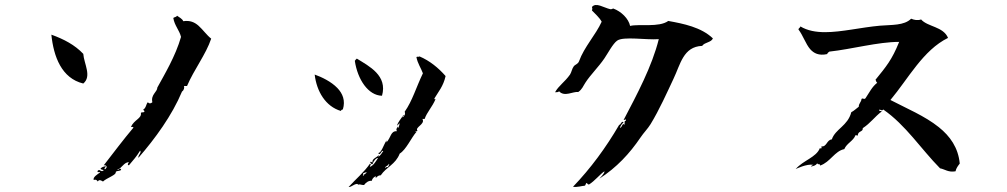

<svg xmlns="http://www.w3.org/2000/svg" viewBox="-20 -716 4040 770"><path d="M827 -561C809 -575 794 -597 776 -613C760 -627 742 -635 715 -631C710 -642 699 -646 690 -653C687 -647 680 -648 675 -644C680 -613 699 -596 706 -568C684 -491 639 -416 611 -365C611 -347 584 -337 591 -306C580 -296 573 -306 573 -306C565 -298 567 -284 554 -276L560 -270C554 -261 550 -269 545 -263C549 -241 518 -236 505 -207C509 -207 515 -208 515 -204C473 -154 438 -107 396 -53C403 -54 407 -52 408 -46C407 -43 400 -32 399 -40C400 -45 404 -45 405 -49C395 -49 388 -45 383 -40C388 -33 393 -37 396 -33C396 -33 391 -29 387 -30C380 -32 378 -38 371 -30C371 -20 379 -31 381 -24C372 -18 351 -5 356 6C367 1 372 12 372 12C378 2 386 8 393 12C407 -2 449 -15 444 -26C448 -33 463 -28 466 -36C460 -47 453 -28 451 -36C470 -42 475 -64 497 -66C494 -60 489 -55 497 -53C513 -72 529 -90 542 -112C549 -103 533 -95 535 -83C602 -160 670 -253 710 -349C718 -354 720 -365 718 -371H730C758 -437 806 -498 827 -561ZM314 -381C349 -410 317 -460 314 -500C280 -536 236 -559 186 -577C195 -489 227 -402 314 -381Z M1512 -332C1535 -413 1461 -450 1411 -481C1407 -478 1406 -476 1403 -472C1414 -397 1457 -333 1512 -332ZM1767 -411C1738 -444 1704 -472 1662 -490C1660 -486 1655 -491 1650 -487C1655 -461 1668 -444 1676 -422C1649 -366 1634 -312 1603 -268C1607 -256 1601 -252 1595 -245C1592 -252 1605 -253 1598 -255C1590 -242 1574 -224 1573 -213C1578 -213 1577 -221 1583 -221C1582 -218 1579 -203 1576 -203C1575 -205 1575 -208 1573 -208C1574 -201 1566 -200 1572 -190C1546 -191 1549 -166 1530 -145V-153C1517 -132 1510 -104 1497 -102C1505 -88 1510 -117 1517 -110C1511 -102 1506 -92 1497 -87L1500 -95C1492 -84 1470 -80 1474 -64C1474 -64 1464 -71 1464 -64C1470 -65 1466 -55 1474 -58C1477 -69 1489 -84 1496 -82C1487 -69 1479 -53 1464 -47C1461 -51 1472 -56 1464 -60C1439 -24 1407 2 1378 34C1390 35 1402 19 1416 22L1414 26C1423 20 1429 27 1440 26C1448 15 1459 8 1471 9C1473 -1 1480 -6 1488 -10C1488 -10 1484 -5 1488 -3C1493 -8 1497 -13 1507 -13C1530 -47 1566 -56 1583 -100C1609 -116 1629 -163 1650 -187C1650 -187 1646 -187 1646 -190C1650 -190 1653 -188 1654 -192C1643 -206 1687 -218 1674 -239H1683C1692 -266 1713 -286 1727 -319C1727 -319 1722 -315 1722 -321C1738 -348 1758 -370 1767 -411ZM1355 -277C1366 -313 1354 -341 1333 -363C1308 -389 1270 -407 1242 -417C1250 -349 1286 -289 1347 -271C1348 -274 1351 -277 1355 -277ZM1539 -59C1545 -57 1536 -50 1536 -46C1532 -46 1528 -47 1526 -42C1520 -48 1539 -51 1539 -59ZM1450 -26C1449 -17 1439 -20 1437 -10C1432 -11 1439 -14 1436 -21Z M2839 -562C2792 -607 2721 -621 2660 -632C2623 -605 2543 -621 2507 -612C2501 -641 2472 -670 2439 -682C2439 -682 2432 -678 2428 -679C2401 -685 2370 -708 2354 -688C2356 -679 2356 -683 2354 -674C2367 -660 2383 -647 2393 -629C2369 -576 2323 -528 2302 -470C2298 -459 2286 -457 2281 -450C2274 -441 2272 -426 2266 -417C2245 -387 2220 -372 2206 -346C2212 -346 2220 -346 2222 -350C2244 -326 2278 -350 2299 -347C2315 -358 2318 -370 2328 -385C2348 -416 2381 -448 2404 -482C2417 -501 2438 -541 2455 -553C2480 -571 2572 -555 2622 -559C2595 -450 2534 -336 2481 -235C2485 -233 2491 -243 2490 -232C2482 -230 2487 -228 2484 -215C2476 -227 2476 -204 2466 -203C2469 -213 2475 -220 2481 -226C2472 -232 2471 -217 2463 -215C2410 -124 2349 -41 2278 33C2294 36 2315 29 2324 29C2331 27 2327 18 2334 18C2334 18 2336 24 2342 24C2365 10 2388 -19 2404 -29C2406 -21 2383 1 2383 1C2453 -44 2505 -100 2549 -165C2561 -183 2578 -200 2589 -218C2624 -275 2656 -347 2681 -400C2709 -458 2720 -529 2796 -532C2806 -547 2832 -545 2839 -562Z M3829 -60C3823 -124 3790 -170 3745 -206C3689 -251 3614 -282 3551 -315C3623 -401 3682 -515 3782 -564C3763 -610 3700 -608 3674 -638C3660 -633 3646 -636 3634 -641C3606 -613 3556 -617 3509 -613C3432 -606 3355 -587 3289 -587C3252 -587 3218 -593 3190 -610C3189 -604 3183 -604 3182 -598C3201 -573 3211 -540 3229 -519C3244 -502 3264 -492 3297 -499C3299 -504 3303 -507 3306 -509C3397 -519 3501 -548 3586 -548C3557 -476 3534 -449 3491 -396C3494 -393 3492 -389 3498 -384C3477 -368 3466 -344 3451 -322C3445 -315 3440 -325 3435 -319C3434 -306 3424 -302 3424 -288C3414 -281 3406 -272 3394 -266C3380 -211 3330 -199 3316 -157C3295 -155 3296 -126 3274 -129C3277 -120 3272 -119 3268 -122C3254 -85 3201 -73 3171 -38C3171 -38 3215 -60 3242 -55C3242 -55 3233 -52 3232 -48C3242 -50 3252 -52 3257 -61C3263 -53 3268 -62 3269 -52C3310 -66 3327 -110 3366 -118C3376 -142 3402 -150 3411 -174C3415 -174 3420 -172 3420 -172C3420 -192 3442 -186 3440 -202C3472 -223 3486 -246 3516 -269C3513 -274 3504 -266 3507 -277C3515 -274 3519 -271 3522 -277C3613 -214 3673 -119 3750 -41C3770 -37 3783 -24 3812 -29C3815 -42 3822 -51 3829 -60Z"/></svg>

Font: Yuji Syuku Std R
Style: Regular
Weight: 400
Designer: Kataoka Yuji
Foundry: Kinuta Font Factory
Version: Version 3.000;hotconv 1.0.111;makeotfexe 2.5.65597